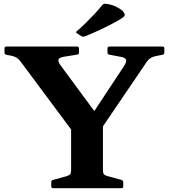

<svg xmlns="http://www.w3.org/2000/svg" viewBox="-20 -995 892 1015"><path d="M355.9 0V-338.7H524.2V0ZM89.8 -668.4Q79.3 -682.6 68.2 -689.6Q57 -696.7 42.9 -699.8L13.4 -705.5Q3.8 -707.7 3.8 -717.7V-739.4Q3.8 -749 13.8 -749H387.8Q397.4 -749 397.4 -739V-717.2Q397.4 -707.7 387.4 -706.1L322.7 -695.9Q292.3 -691.1 289.1 -680.2Q285.9 -669.2 300.9 -648.7L514.4 -359.2L413.4 -309.4L634.6 -644Q651.6 -670 645.8 -680.6Q640 -691.3 614.7 -695.3L557.9 -706.1Q548.3 -707.7 548.3 -717.7V-739.4Q548.3 -749 558.3 -749H839.2Q848.8 -749 848.8 -739V-717.2Q848.8 -707.7 838.8 -705.5L801.8 -698.2Q784.6 -694.3 773.9 -686.8Q763.3 -679.2 755.1 -667L474.6 -254H398ZM260.6 0Q251 0 251 -10V-31.8Q251 -41.2 260.4 -44L330.6 -63.1Q347.3 -68.6 351.6 -75Q355.9 -81.3 355.9 -95.7V-206.8H524.2V-97.6Q524.2 -79.8 529.3 -73.9Q534.4 -68 547.6 -64.2L622.5 -44Q631.5 -40.4 631.5 -31.4V-9.6Q631.5 0 621.5 0ZM387.3 -818.7Q378.8 -823.7 385.8 -829.8Q407.9 -848.8 431.1 -871.3Q454.2 -893.9 477.3 -918.4Q500.4 -943 520.6 -968.1Q526.6 -975.7 536.6 -975.2Q566.3 -972.2 589.5 -961.6Q612.7 -951 627.9 -937.8Q637.4 -926.7 639.2 -919.3Q641 -912 632.3 -904.7Q623.6 -897.4 600.8 -884.3Q558.7 -860.9 511.8 -838.8Q465 -816.6 426.5 -802.2Q418.5 -799.2 409.3 -804.2Z"/></svg>

Font: Hahmlet
Style: Regular
Weight: 400
Designer: Minjoo Ham & Mark Frömberg
Foundry: hypertype
Version: Version 1.002